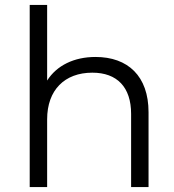

<svg xmlns="http://www.w3.org/2000/svg" viewBox="-20 -762 710 782"><path d="M172 0V-276C172 -395 243 -466 356 -466C457 -466 514 -407 514 -298V0H585V-305C585 -452 501 -530 369 -530C281 -530 211 -495 172 -434V-742H101V0Z"/></svg>

Font: Malon Grotesk
Style: Regular
Weight: 400
Designer: Julieta Ulanovsky
Foundry: Julieta Ulanovsky
Version: Version 7.200